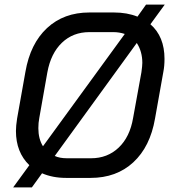

<svg xmlns="http://www.w3.org/2000/svg" viewBox="-20 -762 745 831"><path d="M692 -507Q692 -476 687 -451L651 -249Q630 -127 557 -59.5Q484 8 372 8H266Q208 8 162 -12L118 49H37L107 -47Q49 -103 49 -195Q49 -217 54 -249L90 -451Q111 -573 183.5 -640.5Q256 -708 367 -708H473Q530 -708 575 -690L612 -742H693L631 -657Q692 -604 692 -507ZM146 -207Q146 -161 166 -129L520 -615Q496 -623 470 -623H367Q296 -623 248 -577Q200 -531 185 -449L150 -251Q146 -231 146 -207ZM596 -490Q596 -539 572 -576L217 -87Q238 -77 270 -77H374Q445 -77 493.5 -123Q542 -169 556 -251L592 -449Q596 -477 596 -490Z"/></svg>

Font: Bai Jamjuree Medium
Style: Italic
Weight: 500
Italic angle: -10°
Version: Version 1.000; ttfautohint (v1.6)